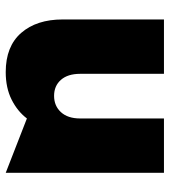

<svg xmlns="http://www.w3.org/2000/svg" viewBox="19 -600 593 671"><g transform="rotate(90 315.5 -264.5)"><path d="M232 12Q287 12 328 -8.5Q369 -29 394 -62L584 12V-541H394V-248Q394 -205 372 -181Q350 -157 315 -157Q280 -157 259 -181Q238 -205 238 -248V-541H48V-187Q48 -96 95 -42Q142 12 232 12Z"/></g></svg>

Font: Geom Black
Style: Bold
Weight: 900
Version: Version 1.102